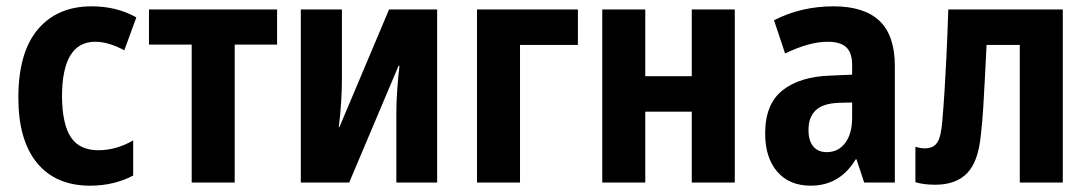

<svg xmlns="http://www.w3.org/2000/svg" viewBox="-20 -577 3443 607"><path d="M265 10Q156 10 97 -62Q38 -134 38 -268Q38 -411 99.5 -484Q161 -557 270 -557Q349 -557 411 -522L373 -418Q323 -445 281 -445Q176 -445 176 -271Q177 -183 204.5 -142.5Q232 -102 291 -102Q347 -102 401 -133V-22Q373 -7 338.5 1.5Q304 10 265 10Z M586 0V-436H451V-547H856V-436H722V0Z M931 0V-547H1061V-332Q1061 -294 1058.5 -254Q1056 -214 1051 -175H1053L1210 -547H1362V0H1233V-217Q1233 -256 1236 -296Q1239 -336 1243 -369H1240L1084 0Z M1488 0V-547H1807V-435H1624V0Z M1884 0V-547H2020V-336H2167V-547H2303V0H2167V-224H2020V0Z M2543 10Q2475 10 2437 -34.5Q2399 -79 2399 -155Q2399 -248 2454 -291.5Q2509 -335 2606 -338L2674 -341V-372Q2674 -410 2655.5 -427.5Q2637 -445 2596 -445Q2539 -445 2462 -408L2427 -513Q2513 -557 2615 -557Q2712 -557 2760.5 -511Q2809 -465 2809 -368V0H2712L2688 -73H2685Q2635 10 2543 10ZM2594 -96Q2630 -96 2652 -125Q2674 -154 2674 -205V-253L2632 -252Q2581 -250 2558.5 -228Q2536 -206 2536 -167Q2536 -131 2551.5 -113.5Q2567 -96 2594 -96Z M2937 7Q2900 7 2874 -1V-113Q2890 -108 2904 -108Q2930 -108 2942.5 -125.5Q2955 -143 2959 -194Q2963 -240 2966 -287.5Q2969 -335 2972 -396.5Q2975 -458 2978 -547H3340V0H3204V-435H3099Q3096 -374 3093.5 -326.5Q3091 -279 3088.5 -237Q3086 -195 3081 -151Q3073 -66 3037.5 -29.5Q3002 7 2937 7Z"/></svg>

Font: Noto Sans Condensed
Style: Bold
Weight: 700
Width: 3
Designer: Monotype Design Team
Foundry: Monotype Imaging Inc.
Version: Version 2.013; ttfautohint (v1.8.4.7-5d5b)